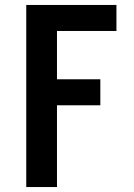

<svg xmlns="http://www.w3.org/2000/svg" viewBox="-20 -755 540 775"><path d="M86 0V-735H450V-630H210V-435H385V-330H210V0Z"/></svg>

Font: Iosevka Curly Extrabold
Style: Regular
Weight: 800
Monospace: yes
Designer: Belleve Invis
Foundry: Belleve Invis
Version: Version 22.1.2; ttfautohint (v1.8.4)